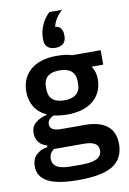

<svg xmlns="http://www.w3.org/2000/svg" viewBox="-107 -860 765 1136"><g transform="rotate(-10 276.0 -292.5)"><path d="M208 -639.2V-651.9Q208 -693.4 226.3 -732.4Q244.6 -771.5 272.9 -796.9H349.1Q303.2 -757.3 291 -705.1Q314.5 -703.1 325.2 -687.7Q335.9 -672.4 335.9 -649.9V-639.2Q335.9 -612.3 319.1 -597.2Q302.2 -582 272 -582Q241.7 -582 224.9 -597.2Q208 -612.3 208 -639.2ZM271 211.9Q144 211.9 86.4 180.4Q28.8 148.9 28.8 87.9Q28.8 45.9 53.2 20.5Q77.6 -4.9 122.1 -12.2V-22.9Q90.3 -30.3 73.2 -53Q56.2 -75.7 56.2 -107.9Q56.2 -145.5 82.5 -168.2Q108.9 -190.9 150.9 -200.2V-204.1Q104 -225.6 80.1 -264.9Q56.2 -304.2 56.2 -356.9Q56.2 -437.5 112.1 -485.8Q168 -534.2 270 -534.2Q324.7 -534.2 361.8 -522H532.2V-435.1H462.9Q485.8 -401.9 485.8 -356.9Q485.8 -276.4 429.9 -228.8Q374 -181.2 271 -181.2Q233.4 -181.2 191.9 -189.9Q153.8 -173.8 153.8 -143.1Q153.8 -103 222.2 -103H359.9Q543 -103 543 43.9Q543 128.9 479.5 170.4Q416 211.9 271 211.9ZM271 -267.1Q316.9 -267.1 341.6 -287.8Q366.2 -308.6 366.2 -349.1V-366.2Q366.2 -405.8 341.6 -426.3Q316.9 -446.8 271 -446.8Q224.1 -446.8 200 -426.3Q175.8 -405.8 175.8 -366.2V-349.1Q175.8 -308.6 200 -287.8Q224.1 -267.1 271 -267.1ZM241.2 125H305.2Q367.2 125 396.5 109.1Q425.8 93.3 425.8 60.1Q425.8 33.2 404.8 19.5Q383.8 5.9 335.9 5.9H159.2Q129.9 25.4 129.9 60.1Q129.9 92.3 156.2 108.6Q182.6 125 241.2 125Z"/></g></svg>

Font: Anuphan SemiBold
Style: Bold
Weight: 600
Designer: Mike Abbink, Paul van der Laan, Pieter van Rosmalen, Mint Tantisuwanna
Foundry: Bold Monday; Cadson Demak
Version: Version 3.002;hotconv 1.0.109;makeotfexe 2.5.65596